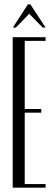

<svg xmlns="http://www.w3.org/2000/svg" viewBox="-20 -873 252 893"><path d="M192 -700V-683H95V-366H172V-349H95V-17H192V0H39V-700ZM110 -853H121L192 -745H178L116 -809L54 -745H40Z"/></svg>

Font: Moniqa Cond Heading
Style: Regular
Weight: 400
Width: 3
Designer: Rajesh Rajput
Foundry: Rajesh Rajput
Version: Version 1.000